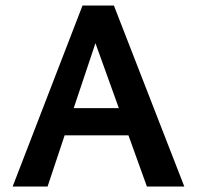

<svg xmlns="http://www.w3.org/2000/svg" viewBox="-20 -678 716 698"><path d="M447 -186H215L153 0H26L280 -658H394L650 0H514ZM412 -285 327 -521 248 -285Z"/></svg>

Font: Ysabeau Infant
Style: Bold
Weight: 700
Designer: Christian Thalmann (Catharsis Fonts)
Version: Version 0.003